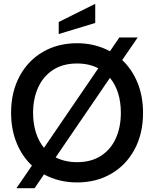

<svg xmlns="http://www.w3.org/2000/svg" viewBox="-20 -940 806 1004"><path d="M728 -350Q728 -241 683.5 -158.5Q639 -76 561 -31Q483 14 383 14Q288 14 210 -28L161 44H66L147 -74Q95 -123 66.5 -193.5Q38 -264 38 -350Q38 -459 82.5 -541.5Q127 -624 205 -669Q283 -714 383 -714Q477 -714 555 -672L604 -744H700L619 -626Q671 -577 699.5 -506.5Q728 -436 728 -350ZM210 -167 494 -583Q446 -608 383 -608Q309 -608 257.5 -574.5Q206 -541 179.5 -482.5Q153 -424 153 -350Q153 -295 167.5 -248Q182 -201 210 -167ZM612 -350Q612 -463 555 -533L271 -117Q321 -92 383 -92Q457 -92 508.5 -125.5Q560 -159 586 -217.5Q612 -276 612 -350ZM287 -825 478 -920V-820L287 -762Z"/></svg>

Font: Cabin Medium
Style: Regular
Weight: 500
Designer: Pablo Impallari
Foundry: Pablo Impallari. http://www.impallari.com Igino Marini. http://www.ikern.com
Version: Version 2.200